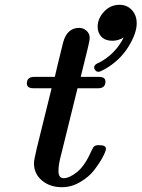

<svg xmlns="http://www.w3.org/2000/svg" viewBox="-20 -761 584 792"><path d="M90.8 -417Q90.8 -442.9 119.1 -443.8H206.1Q213.9 -479 240.2 -585Q256.3 -646 306.2 -646Q324.2 -646 337.2 -634Q350.1 -622.1 350.1 -604Q350.1 -596.2 343.5 -568.1Q336.9 -540 326.9 -500.5Q316.9 -460.9 313 -443.8H388.2Q415 -443.8 415 -424.8Q415 -397.9 387.2 -397H299.8L232.9 -126Q220.7 -81.1 221.2 -55.2Q221.2 -26.4 242.2 -25.9Q266.1 -25.9 298.1 -51.5Q330.1 -77.1 356.9 -138.2Q361.8 -147.9 364.5 -152.6Q367.2 -157.2 372.1 -159.7Q377 -162.1 384.8 -162.1H391.1Q417 -162.1 417 -147Q417 -138.2 404.1 -113.5Q391.1 -88.9 369.6 -60.5Q348.1 -32.2 311.5 -10.5Q274.9 11.2 235.8 11.2Q186 11.2 153.1 -16.4Q120.1 -43.9 120.1 -87.9Q120.1 -100.1 131.8 -149.9L192.9 -397H117.2Q90.8 -397 90.8 -417ZM368.2 -482.9Q368.2 -486.8 371.1 -491Q374 -495.1 376.5 -496.6Q378.9 -498 383.5 -500.5Q388.2 -502.9 389.2 -502.9Q455.1 -537.1 490.2 -606Q466.3 -592.8 443.8 -592.8Q415 -592.8 398.9 -608.9Q382.8 -625 382.8 -650.9Q382.8 -684.1 408.9 -712.6Q435.1 -741.2 473.1 -741.2Q503.9 -741.2 523.9 -719.7Q543.9 -698.2 543.9 -665Q543.9 -623 509 -567.1Q474.1 -511.2 413.1 -476.1Q393.1 -464.8 386.2 -464.8Q378.4 -464.8 373.3 -470.9Q368.2 -477.1 368.2 -482.9Z"/></svg>

Font: CMU Serif
Style: BoldItalic
Weight: 700
Italic angle: -14.04°
Version: Version 0.7.0